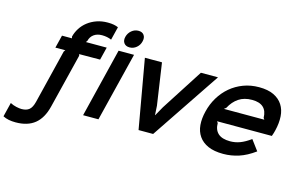

<svg xmlns="http://www.w3.org/2000/svg" viewBox="-319 -1161 2636 1692"><g transform="rotate(15 999.0 -315.0)"><path d="M185 0Q158 109 92.5 162Q27 215 -82 215Q-116 215 -144.5 209.5Q-173 204 -198 191L-166 61Q-140 75 -110.5 81.5Q-81 88 -62 88Q-17 88 8 67Q33 46 46 -6L167 -498L178 -512H87L116 -629H207L203 -643Q213 -684 236.5 -721Q260 -758 295.5 -785.5Q331 -813 376.5 -829Q422 -845 477 -845Q509 -845 532 -840.5Q555 -836 573 -828L543 -707Q504 -724 457 -724Q412 -724 382.5 -702.5Q353 -681 344 -643L334 -629H524L495 -512L304 -511L308 -497Z M815 -764Q807 -729 779.5 -706Q752 -683 717 -683Q682 -683 665.5 -706Q649 -729 658 -764Q667 -799 694.5 -822Q722 -845 757 -845Q792 -845 808 -822Q824 -799 815 -764ZM617 0H477L632 -630H773Z M1539 -630 1116 0H983L872 -630H1028L1084 -249L1089 -165H1091L1138 -249L1383 -630Z M2148 -310Q2146 -299 2141 -284Q2136 -269 2131 -254H1631L1641 -240Q1641 -179 1677 -146Q1713 -113 1787 -113Q1834 -113 1877.5 -129.5Q1921 -146 1972 -183L2042 -89Q1968 -35 1898.5 -12.5Q1829 10 1757 10Q1673 10 1618 -14.5Q1563 -39 1533 -82.5Q1503 -126 1498 -184Q1493 -242 1510 -310Q1527 -381 1563.5 -441.5Q1600 -502 1652 -546Q1704 -590 1770 -615Q1836 -640 1913 -640Q1994 -640 2047 -614.5Q2100 -589 2128.5 -544.5Q2157 -500 2161 -440Q2165 -380 2148 -310ZM2030 -375 2020 -389Q2018 -516 1882 -516Q1810 -516 1760.5 -483Q1711 -450 1679 -389L1661 -375Z"/></g></svg>

Font: TypoPRO Sinkin Sans
Style: 600 SemiBold Italic
Weight: 600
Italic angle: -112°
Designer: Keith Bates
Foundry: K-Type
Version: Sinkin Sans (version 1.0)  by Keith Bates   •   © 2014   www